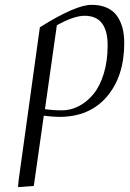

<svg xmlns="http://www.w3.org/2000/svg" viewBox="-20 -476 533 790"><path d="M54.2 293.9 56.2 269 144 -363.8Q291 -456.1 356.9 -456.1Q394 -456.1 420.9 -443.6Q447.8 -431.2 462.6 -408.9Q477.5 -386.7 484.4 -359.6Q491.2 -332.5 491.2 -298.8Q491.2 -162.6 420.2 -78.9Q349.1 4.9 224.1 4.9Q198.2 4.9 160.2 0L119.1 289.1ZM165 -26.9Q197.3 -22 234.9 -22Q271 -22 304.4 -39.3Q337.9 -56.6 364.5 -88.9Q391.1 -121.1 407 -173.1Q422.9 -225.1 422.9 -289.1Q422.9 -411.1 328.1 -411.1Q284.2 -411.1 213.9 -372.1Z"/></svg>

Font: Dehuti Alt
Style: Italic
Weight: 400
Version: Version 1.2